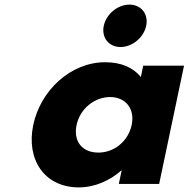

<svg xmlns="http://www.w3.org/2000/svg" viewBox="-20 -798 818 833"><path d="M541.6 -778C490.6 -778 441 -737 430.2 -686C419.5 -635 451.9 -594 502.9 -594C553.9 -594 603.5 -635 614.2 -686C625 -737 592.6 -778 541.6 -778ZM124.3 -256C155.9 -406 286.5 -528 436.5 -528C505.5 -528 557.7 -505 591.1 -464L601.4 -513H778.4L670.5 0H495.5L507.7 -58H505.7C458.9 -16 392.3 15 322.3 15C172.3 15 92.8 -106 124.3 -256ZM312.3 -256C297.6 -186 335.1 -136 407.1 -136C476.1 -136 536.6 -186 551.3 -256C566.3 -327 523.8 -377 457.8 -377C390.8 -377 327.3 -327 312.3 -256Z"/></svg>

Font: Hussar
Style: BdOblTwo
Weight: 700
Foundry: Cannot Into Space Fonts
Version: Version 2.00